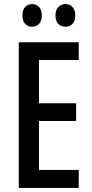

<svg xmlns="http://www.w3.org/2000/svg" viewBox="-20 -921 452 941"><path d="M366 0H72V-714H366V-627H171V-415H353V-328H171V-88H366ZM90 -846Q90 -873 103.5 -887Q117 -901 137 -901Q158 -901 171.5 -886.5Q185 -872 185 -846Q185 -818 171.5 -804Q158 -790 137 -790Q117 -790 103.5 -804Q90 -818 90 -846ZM252 -846Q252 -873 266 -887Q280 -901 301 -901Q322 -901 335.5 -886.5Q349 -872 349 -846Q349 -818 335.5 -804Q322 -790 301 -790Q279 -790 265.5 -804Q252 -818 252 -846Z"/></svg>

Font: Noto Sans Sinhala ExtraCondensed Medium
Style: Regular
Weight: 500
Width: 2
Designer: Jelle Bosma - Monotype Design Team
Foundry: Monotype Imaging Inc.
Version: Version 2.006; ttfautohint (v1.8.4.7-5d5b)